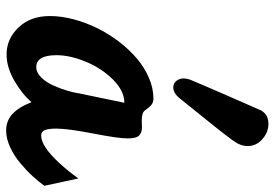

<svg xmlns="http://www.w3.org/2000/svg" viewBox="-152 -723 877 613"><g transform="rotate(90 286.5 -416.5)"><path d="M549.8 -228 573.2 -119.6Q560.1 -101.6 542.7 -82.5Q525.4 -63.5 501.7 -43.5Q478 -23.4 450.2 -10.5Q422.4 2.4 397 2.4Q365.7 2.4 344 -17.6Q322.3 -37.6 306.2 -78.6Q279.8 -47.9 237.1 -23.4Q194.3 1 153.8 1Q104 1 67.6 -37.1Q31.2 -75.2 31.2 -137.2Q31.2 -173.3 41.5 -212.4Q51.8 -251.5 69.6 -287.8Q87.4 -324.2 112.5 -357.2Q137.7 -390.1 166.3 -414.6Q194.8 -439 228.3 -453.4Q261.7 -467.8 294.4 -467.8Q307.6 -467.8 315.4 -460.9Q323.2 -454.1 328.9 -445.6Q334.5 -437 340.3 -434.6Q349.1 -430.7 364.7 -430.7Q368.2 -430.7 375.5 -430.9Q382.8 -431.2 386.7 -431.2Q403.8 -431.2 412.8 -422.1Q421.9 -413.1 421.9 -385.7Q421.9 -355.5 406.2 -275.1Q390.6 -194.8 390.6 -158.2Q390.6 -133.3 395.3 -121.3Q399.9 -109.4 412.6 -109.4Q447.3 -109.4 501.5 -168.5Q524.9 -193.8 549.8 -228ZM156.2 -158.2Q156.2 -93.8 194.3 -93.8Q211.4 -93.8 226.8 -109.1Q242.2 -124.5 252.4 -147.2Q262.7 -169.9 269.3 -191.9Q275.9 -213.9 278.3 -231.4L308.1 -375Q270 -375 233.9 -338.6Q197.8 -302.2 177 -252Q156.2 -201.7 156.2 -158.2ZM235.4 -587.4Q237.8 -592.8 256.3 -636.7Q274.9 -680.7 287.6 -709Q316.4 -774.9 329.1 -803.7Q340.8 -835 375.5 -835Q402.3 -835 424.3 -815.7Q446.3 -796.4 446.3 -768.6Q446.3 -745.1 428.2 -721.2Q412.1 -698.7 384.3 -664.1Q356.4 -629.4 327.4 -593.3Q298.3 -557.1 292 -549.3Q276.4 -531.2 258.8 -531.2Q247.1 -531.2 238.8 -540.5Q230.5 -549.8 230.5 -564Q230.5 -575.7 235.4 -587.4Z"/></g></svg>

Font: iCiel Pacifico
Style: Regular
Weight: 400
Designer: Vernon Adams
Foundry: Vernon Adams
Version: Version 1.00 September 26, 2014, initial release